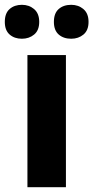

<svg xmlns="http://www.w3.org/2000/svg" viewBox="-48 -778 388 798"><path d="M226 0H66V-549H226ZM-28 -687Q-28 -723 -8 -740.5Q12 -758 43 -758Q73 -758 94 -740Q115 -722 115 -687Q115 -652 94 -634.5Q73 -617 43 -617Q12 -617 -8 -634.5Q-28 -652 -28 -687ZM176 -687Q176 -723 196 -740.5Q216 -758 248 -758Q278 -758 299 -740Q320 -722 320 -687Q320 -652 299 -634.5Q278 -617 248 -617Q216 -617 196 -634.5Q176 -652 176 -687Z"/></svg>

Font: Noto Sans Ethiopic SemiCondensed ExtraBold
Style: Regular
Weight: 800
Width: 4
Designer: Monotype Design Team
Foundry: Monotype Imaging Inc.
Version: Version 2.102; ttfautohint (v1.8.4.7-5d5b)